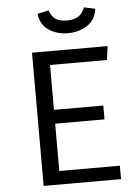

<svg xmlns="http://www.w3.org/2000/svg" viewBox="-61 -968 736 1014"><g transform="rotate(-5 307.5 -460.5)"><path d="M217.9 -633.3V-395.4H479.5V-322.1H217.9V-71.3H539V0H128.7V-706.2H529.7L519.5 -633.3ZM327.2 -792.3Q268.2 -792.3 225.1 -821.8Q182.1 -851.3 175.9 -908.2L235.4 -921Q246.7 -887.7 268.7 -873.6Q290.8 -859.5 327.2 -859.5Q363.1 -859.5 387.2 -873.6Q411.3 -887.7 422.1 -921L481.5 -908.2Q475.4 -851.3 431 -821.8Q386.7 -792.3 327.2 -792.3Z"/></g></svg>

Font: FiraCode Nerd Font
Style: Regular
Weight: 400
Designer: Carrois Corporate, Edenspiekermann AG, Nikita Prokopov
Foundry: Carrois Corporate, Edenspiekermann AG, Nikita Prokopov
Version: Version 6.002;Nerd Fonts 2.1.0